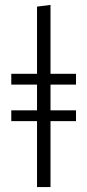

<svg xmlns="http://www.w3.org/2000/svg" viewBox="-20 -763 356 783"><path d="M186 -418V-313H290V-269H186V0H131V-269H26V-313H131V-418H26V-462H131V-736L186 -743V-462H290V-418Z"/></svg>

Font: Fira Sans Light
Style: Regular
Weight: 300
Designer: bBox Type GmbH & Carrois Corporate GbR & Edenspiekermann AG
Foundry: bBox Type GmbH & Carrois Corporate GbR & Edenspiekermann AG
Version: Version 4.301